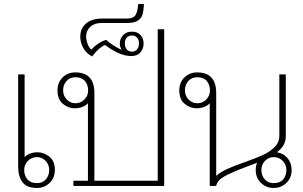

<svg xmlns="http://www.w3.org/2000/svg" viewBox="-20 -922 1503 952"><path d="M70 -97V-553H102V-143Q113 -155 130 -161Q147 -167 166 -167Q197 -167 224.5 -145.5Q252 -124 252 -79Q252 -40 226 -15Q200 10 163 10Q113 10 91.5 -18.5Q70 -47 70 -97ZM224 -79Q224 -106 206 -124.5Q188 -143 163 -143Q137 -143 118.5 -124.5Q100 -106 100 -79Q100 -51 116 -32.5Q132 -14 163 -14Q191 -14 207.5 -33Q224 -52 224 -79Z M353 -563Q448 -563 448 -461V-26H762V-777H794V0H344V-26H416V-410Q404 -397 386.5 -391Q369 -385 350 -385Q319 -385 292 -407Q265 -429 265 -474Q265 -513 290.5 -538Q316 -563 353 -563ZM354 -410Q380 -410 398.5 -428.5Q417 -447 417 -474Q417 -502 401 -520.5Q385 -539 354 -539Q326 -539 309.5 -520Q293 -501 293 -474Q293 -447 311 -428.5Q329 -410 354 -410Z M378 -740Q378 -780 406 -805Q434 -830 489 -830H610Q641 -830 652 -847.5Q663 -865 665 -902H694Q692 -869 686.5 -850Q681 -831 663 -819.5Q645 -808 610 -808H483Q448 -808 427.5 -789Q407 -770 407 -741Q407 -726 413.5 -706.5Q420 -687 433 -676Q449 -694 470 -707.5Q491 -721 507 -724Q539 -695 583 -675Q574 -690 574 -705Q574 -730 590 -747.5Q606 -765 634 -765Q662 -765 677 -748Q692 -731 692 -706Q692 -680 676 -662Q660 -644 631 -644Q574 -644 501 -699Q468 -685 437 -642Q407 -658 392.5 -685Q378 -712 378 -740ZM669 -707Q669 -725 659.5 -735.5Q650 -746 634 -746Q618 -746 608.5 -735.5Q599 -725 599 -707Q599 -688 608.5 -677Q618 -666 634 -666Q650 -666 659.5 -677Q669 -688 669 -707Z M957 -563Q1052 -563 1052 -461V-50Q1073 -69 1105 -83.5Q1137 -98 1191 -117Q1250 -138 1284 -153.5Q1318 -169 1341.5 -192.5Q1365 -216 1365 -250V-553H1397V-244Q1397 -200 1353 -167Q1385 -162 1405.5 -138Q1426 -114 1426 -79Q1426 -40 1400 -15Q1374 10 1337 10Q1300 10 1274 -15Q1248 -40 1248 -79Q1248 -100 1255 -115Q1238 -108 1204 -96Q1130 -68 1093.5 -48Q1057 -28 1052 0H1020V-410Q1008 -397 990.5 -391Q973 -385 954 -385Q923 -385 896 -407Q869 -429 869 -474Q869 -513 894.5 -538Q920 -563 957 -563ZM958 -410Q984 -410 1002.5 -428.5Q1021 -447 1021 -474Q1021 -502 1005 -520.5Q989 -539 958 -539Q930 -539 913.5 -520Q897 -501 897 -474Q897 -447 915 -428.5Q933 -410 958 -410ZM1337 -14Q1368 -14 1384 -32.5Q1400 -51 1400 -79Q1400 -106 1381.5 -124.5Q1363 -143 1337 -143Q1312 -143 1294 -124.5Q1276 -106 1276 -79Q1276 -52 1292.5 -33Q1309 -14 1337 -14Z"/></svg>

Font: Taviraj Thin
Style: Regular
Weight: 100
Designer: Katatrad Team
Foundry: CadsonDemak
Version: Version 1.030